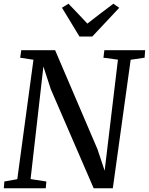

<svg xmlns="http://www.w3.org/2000/svg" viewBox="-20 -1013 801 1033"><path d="M0.5 0 3.5 -36.5 73 -49 160 -691.5 88.5 -702.5 94.5 -743H276.5L504.5 -210L543 -94.5L614.5 -692L536.5 -702.5L541.5 -743H761L758 -702.5L683 -691.5L587 0H484L253.5 -532.5L213.5 -655L144.5 -49.5L229.5 -36.5L226 0ZM407.5 -816.5 313.5 -971.5 348.5 -993Q374 -966.5 399.5 -939.8Q425 -913 450 -886Q484 -913 519.2 -939.5Q554.5 -966 590 -993L621.5 -971L476.5 -816.5Z"/></svg>

Font: Merriweather 36pt
Style: Italic
Weight: 400
Italic angle: -7.8°
Version: Version 2.101